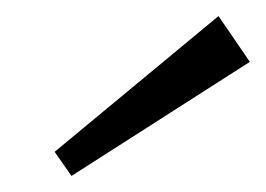

<svg xmlns="http://www.w3.org/2000/svg" viewBox="-20 -806 331 239"><path d="M291 -729 69 -587 48 -617 252 -786Z"/></svg>

Font: Pathway Extreme 8pt Thin 12pt ExtraLight
Style: Italic
Weight: 250
Italic angle: -8°
Version: Version 1.001;gftools[0.9.26]